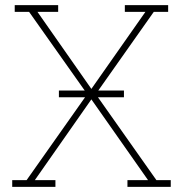

<svg xmlns="http://www.w3.org/2000/svg" viewBox="-20 -731 716 751"><path d="M27.8 0V-26.4H84L321.3 -362.8L93.8 -684.6H37.6V-710.9H207.5V-684.6H126.5L337.4 -383.3L548.8 -684.6H468.3V-710.9H637.7V-684.6H581.5L354.5 -362.8L591.8 -26.4H647.9V0H478.5V-26.4H559.1L337.4 -342.3L116.2 -26.4H196.8V0ZM210.4 -350.6V-377H464.8V-350.6Z"/></svg>

Font: Roboto Slab Thin
Style: Regular
Weight: 100
Designer: Google
Version: Version 2.000; ttfautohint (v1.8.1.43-b0c9)